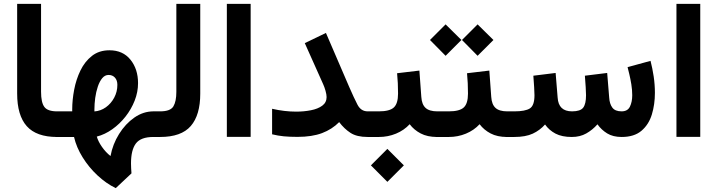

<svg xmlns="http://www.w3.org/2000/svg" viewBox="-20 -702 3677 984"><path d="M67.9 -682.1H190.4V-231.9Q190.4 -176.8 207.3 -154.1Q224.1 -131.3 272.5 -131.3H284.7V0H272.5Q166.5 0 117.2 -55.4Q67.9 -110.8 67.9 -222.7Z M265.1 0V-131.3H350.1V-141.6Q350.1 -189.5 360.1 -242.2Q370.1 -294.9 392.3 -340.8Q414.6 -386.7 451.2 -415.5Q487.8 -444.3 541 -444.3Q609.9 -444.3 648.7 -396Q687.5 -347.7 687.5 -275.9Q687.5 -230.5 670.2 -186.3Q652.8 -142.1 623 -104.2Q593.3 -66.4 555.4 -39.6Q517.6 -12.7 476.1 -2Q483.4 23.4 502.7 51Q522 78.6 546.4 97.7Q557.6 37.1 590.1 -15.1Q622.6 -67.4 668.5 -99.4Q714.4 -131.3 766.6 -131.3H782.7V0H765.6Q701.7 0 676.5 33.2Q651.4 66.4 651.4 135.3Q651.4 147.5 652.1 160.4Q652.8 173.3 653.8 186.5L573.2 262.2Q523.9 238.3 479.7 197Q435.5 155.8 403.6 104.5Q371.6 53.2 359.4 0ZM536.6 -317.9Q517.6 -317.9 503.9 -301.3Q490.2 -284.7 481.2 -257.8Q472.2 -231 468 -200.2Q463.9 -169.4 463.9 -141.6V-130.9Q496.1 -133.3 522.7 -152.3Q549.3 -171.4 565.4 -201.7Q581.5 -231.9 581.5 -267.1Q581.5 -290.5 569.1 -304.2Q556.6 -317.9 536.6 -317.9Z M763.2 -131.3H800.8Q853.5 -131.3 868.7 -157Q883.8 -182.6 883.8 -231.4V-682.1H1006.3V-222.2Q1006.3 -112.3 957.8 -56.2Q909.2 0 800.3 0H763.2Z M1264.6 -682.1V-0.5H1142.6V-682.1Z M1653.8 -204.6Q1653.8 -217.3 1648.2 -237.1Q1642.6 -256.8 1636.2 -270.5L1542 -481L1650.4 -533.2L1769.5 -256.8Q1793.9 -200.7 1811.8 -166Q1829.6 -131.3 1864.3 -131.3H1884.8V0H1864.3Q1808.6 0 1776.4 -21Q1744.1 -42 1718.3 -76.2Q1681.6 -39.1 1630.4 -19.8Q1579.1 -0.5 1504.9 -0.5Q1463.9 -0.5 1434.3 -3.4Q1404.8 -6.3 1374.5 -13.7V-144.5Q1438.5 -129.9 1497.6 -129.9Q1538.1 -129.9 1573.7 -137Q1609.4 -144 1631.6 -160.4Q1653.8 -176.8 1653.8 -204.6Z M1864.7 -131.3H1921.9Q1977.1 -131.3 1998.5 -151.4Q2020 -171.4 2020 -222.2Q2020 -249.5 2018.8 -275.4Q2017.6 -301.3 2015.1 -326.7L2129.4 -340.3L2139.2 -205.6Q2141.6 -167 2160.9 -149.2Q2180.2 -131.3 2221.2 -131.3H2231.4V0H2220.2Q2170.4 0 2136 -18.1Q2101.6 -36.1 2079.6 -65.4Q2050.8 -34.2 2009.5 -17.1Q1968.3 0 1921.9 0H1864.7ZM1965.3 61 2049.8 145.5 1965.3 230 1880.9 145.5Z M2427.7 -577.1 2508.8 -497.1 2427.7 -416 2347.7 -497.1ZM2263.7 -577.1 2344.7 -497.1 2263.7 -416 2183.6 -497.1ZM2211.9 -131.3H2280.3Q2335.4 -131.3 2356.9 -151.4Q2378.4 -171.4 2378.4 -222.2Q2378.4 -249.5 2377.2 -275.4Q2376 -301.3 2373.5 -326.7L2487.8 -340.3L2497.6 -205.6Q2500 -167 2519.3 -149.2Q2538.6 -131.3 2579.6 -131.3H2589.8V0H2578.6Q2528.8 0 2494.4 -18.1Q2460 -36.1 2438 -65.4Q2409.2 -34.2 2367.9 -17.1Q2326.7 0 2280.3 0H2211.9Z M2910.6 0Q2859.9 0 2826.9 -17.3Q2793.9 -34.7 2773.4 -64Q2747.1 -34.2 2710.4 -17.1Q2673.8 0 2615.2 0H2570.3V-131.3H2616.2Q2671.4 -131.3 2695.3 -146.2Q2719.2 -161.1 2719.2 -213.9Q2719.2 -225.1 2717.5 -255.6Q2715.8 -286.1 2713.4 -314L2827.6 -328.1L2837.9 -201.7Q2842.3 -131.3 2911.6 -131.3Q2954.6 -131.3 2969 -150.4Q2983.4 -169.4 2983.4 -213.9Q2983.4 -224.6 2981.7 -255.4Q2980 -286.1 2977.5 -314L3091.8 -328.1L3102.1 -201.7Q3104 -169.9 3118.2 -150.6Q3132.3 -131.3 3165.5 -131.3Q3196.8 -131.3 3208.5 -155.8Q3220.2 -180.2 3220.2 -213.9Q3220.2 -241.2 3215.6 -269.8Q3210.9 -298.3 3205.1 -322.3Q3199.2 -346.2 3196.3 -357.9L3314 -390.1Q3323.7 -352.5 3330.1 -310.3Q3336.4 -268.1 3336.4 -226.1Q3336.4 -167 3320.8 -115.5Q3305.2 -64 3267.8 -32Q3230.5 0 3166 0Q3121.6 0 3091.8 -18.3Q3062 -36.6 3042 -64.9Q3016.6 -36.1 2984.6 -18.1Q2952.6 0 2910.6 0Z M3568.8 -682.1V-0.5H3446.8V-682.1Z"/></svg>

Font: Vazirmatn UI
Style: Bold
Weight: 700
Designer: Saber Rastikerdar
Foundry: Saber Rastikerdar
Version: Version 33.003